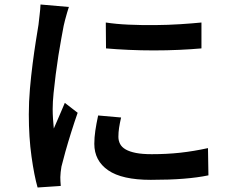

<svg xmlns="http://www.w3.org/2000/svg" viewBox="-20 -793 1040 853"><path d="M450 -693Q495 -686 551.5 -683.5Q608 -681 667.5 -681.5Q727 -682 781 -685.5Q835 -689 875 -693V-578Q831 -574 776 -571.5Q721 -569 663.5 -569Q606 -569 551 -571.5Q496 -574 451 -578ZM518 -271Q512 -245 509 -225Q506 -205 506 -185Q506 -168 513.5 -153.5Q521 -139 538.5 -129Q556 -119 584 -113.5Q612 -108 654 -108Q721 -108 780.5 -114.5Q840 -121 904 -135L906 -14Q858 -4 795.5 1Q733 6 650 6Q522 6 460.5 -36.5Q399 -79 399 -154Q399 -182 403.5 -212.5Q408 -243 416 -280ZM286 -762Q283 -753 278 -736.5Q273 -720 269 -704Q265 -688 263 -679Q259 -657 252.5 -622.5Q246 -588 239.5 -546.5Q233 -505 227.5 -462Q222 -419 218 -379Q214 -339 214 -308Q214 -287 215.5 -265Q217 -243 219 -222Q227 -240 235.5 -260Q244 -280 252.5 -299.5Q261 -319 268 -336L325 -292Q311 -252 296.5 -206Q282 -160 270.5 -119Q259 -78 253 -53Q251 -42 249.5 -28Q248 -14 248 -6Q248 1 248.5 12Q249 23 250 33L147 40Q132 -12 120 -97.5Q108 -183 108 -285Q108 -341 113 -398.5Q118 -456 125 -510Q132 -564 139 -608.5Q146 -653 151 -683Q153 -703 156 -727Q159 -751 160 -773Z"/></svg>

Font: Noto Sans JP Thin SemiBold
Style: Regular
Weight: 600
Version: Version 2.004-H2;hotconv 1.0.118;makeotfexe 2.5.65603